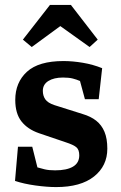

<svg xmlns="http://www.w3.org/2000/svg" viewBox="-20 -750 490 780"><path d="M208 10Q171 10 124 3.5Q77 -3 41 -15L53 -154H111L132 -70Q145 -66 162 -62Q179 -58 204 -58Q251 -58 276.5 -73Q302 -88 302 -119Q302 -142 290 -152Q278 -162 247 -172L138 -209Q92 -225 67 -257Q42 -289 42 -344Q42 -415 89.5 -458.5Q137 -502 238 -502Q275 -502 316.5 -495Q358 -488 395 -473L381 -347H325L305 -421Q291 -427 275.5 -431Q260 -435 236 -435Q199 -435 176.5 -421Q154 -407 154 -381Q154 -361 164 -346.5Q174 -332 201 -323L315 -287Q349 -277 371 -259.5Q393 -242 404.5 -214.5Q416 -187 416 -146Q416 -76 362 -33Q308 10 208 10ZM109 -559 73 -589 183 -730H268L377 -589L344 -559L225 -644Z"/></svg>

Font: Manuale
Style: Regular
Weight: 400
Designer: Eduardo Tunni / Pablo Cosgaya
Foundry: Eduardo Tunni / Pablo Cosgaya
Version: Version 1.002